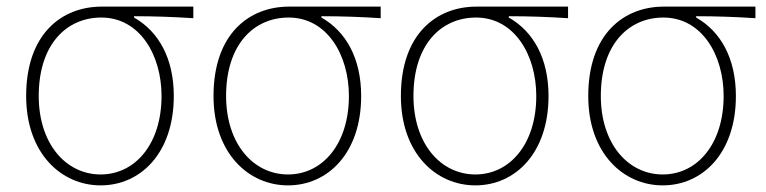

<svg xmlns="http://www.w3.org/2000/svg" viewBox="-20 -547 2315 580"><path d="M284 13C404 13 505 -84 505 -257C505 -371 459 -452 385 -494V-498C446 -498 503 -496 564 -492V-527H287C167 -527 59 -445 59 -257C59 -84 165 13 284 13ZM284 -20C179 -20 97 -113 97 -257C97 -413 181 -494 286 -494C402 -494 468 -381 468 -257C468 -113 389 -20 284 -20Z M850 13C970 13 1071 -84 1071 -257C1071 -371 1025 -452 951 -494V-498C1012 -498 1069 -496 1130 -492V-527H853C733 -527 625 -445 625 -257C625 -84 731 13 850 13ZM850 -20C745 -20 663 -113 663 -257C663 -413 747 -494 852 -494C968 -494 1034 -381 1034 -257C1034 -113 955 -20 850 -20Z M1416 13C1536 13 1637 -84 1637 -257C1637 -371 1591 -452 1517 -494V-498C1578 -498 1635 -496 1696 -492V-527H1419C1299 -527 1191 -445 1191 -257C1191 -84 1297 13 1416 13ZM1416 -20C1311 -20 1229 -113 1229 -257C1229 -413 1313 -494 1418 -494C1534 -494 1600 -381 1600 -257C1600 -113 1521 -20 1416 -20Z M1982 13C2102 13 2203 -84 2203 -257C2203 -371 2157 -452 2083 -494V-498C2144 -498 2201 -496 2262 -492V-527H1985C1865 -527 1757 -445 1757 -257C1757 -84 1863 13 1982 13ZM1982 -20C1877 -20 1795 -113 1795 -257C1795 -413 1879 -494 1984 -494C2100 -494 2166 -381 2166 -257C2166 -113 2087 -20 1982 -20Z"/></svg>

Font: Genne Gothic ExtraLight
Style: Regular
Weight: 250
Designer: Ryoko NISHIZUKA (kana & ideographs); Paul D. Hunt (Latin, Greek & Cyrillic); Wenlong ZHANG (bopomofo); Sandoll Communica
Foundry: Adobe Systems Incorporated
Version: Version 1.004;PS 1.004;hotconv 16.6.51;makeotf.lib2.5.65220